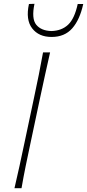

<svg xmlns="http://www.w3.org/2000/svg" viewBox="-20 -988 457 1008"><path d="M56 0Q70.5 -61 82.5 -117Q94.5 -173 108.5 -238.5L158 -472Q172.5 -539.5 183.8 -596Q195 -652.5 206 -713H243Q229 -652.5 216.8 -596Q204.5 -539.5 190 -472L140.5 -238.5Q126.5 -173 115 -117Q103.5 -61 93 0ZM251 -794Q183.5 -794 148.8 -839.2Q114 -884.5 132 -967L161 -968Q144.5 -890 170.2 -858.2Q196 -826.5 250 -825Q304 -826.5 337.8 -858.5Q371.5 -890.5 388 -967H417Q399 -884.5 359.2 -839.2Q319.5 -794 251 -794Z"/></svg>

Font: Commissioner Flair Thin
Style: Italic
Weight: 100
Italic angle: -12°
Designer: Kostas Bartsokas
Foundry: Kostas Bartsokas
Version: Version 1.000; ttfautohint (v1.8.3)